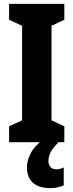

<svg xmlns="http://www.w3.org/2000/svg" viewBox="-20 -734 379 991"><path d="M312 0H27V-82L94 -113V-601L27 -632V-714H312V-632L246 -601V-113L312 -82ZM230 98Q230 116 240.5 128Q251 140 271 140Q284 140 293 137Q302 134 309 130V223Q297 228 279.5 232.5Q262 237 240 237Q179 237 149 208.5Q119 180 119 130Q119 95 138.5 57Q158 19 206 -16L282 0Q250 33 240 54Q230 75 230 98Z"/></svg>

Font: Noto Sans Arabic ExtCond ExtBd
Style: Regular
Weight: 800
Width: 2
Designer: Monotype Design Team, Nadine Chahine, Nizar Qandah and Khaled Hosny
Foundry: Monotype Imaging Inc.
Version: Version 2.012; ttfautohint (v1.8.4.7-5d5b)